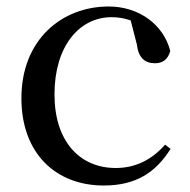

<svg xmlns="http://www.w3.org/2000/svg" viewBox="-20 -557 586 592"><path d="M300 15C399 15 460 -25 506 -98L489 -111C447 -63 396 -39 337 -39C225 -39 148 -122 148 -266C148 -414 224 -504 324 -504C344 -504 363 -501 383 -494L402 -420C407 -378 427 -362 458 -362C482 -362 498 -374 505 -400C484 -481 409 -537 315 -537C172 -537 46 -436 46 -254C46 -84 152 15 300 15Z"/></svg>

Font: Source Han Serif SC Medium
Style: Regular
Weight: 500
Designer: Ryoko NISHIZUKA 西塚涼子 (kana & ideographs); Frank Grießhammer (Latin, Greek & Cyrillic); Wenlong ZHANG 张文龙 (bopomofo); San
Foundry: Adobe
Version: Version 2.003;hotconv 1.1.1;makeotfexe 2.6.0